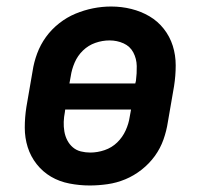

<svg xmlns="http://www.w3.org/2000/svg" viewBox="-20 -561 640 589"><path d="M255 8Q224 8 193 2Q162 -4 136.5 -19Q111 -34 92.5 -57.5Q74 -81 65 -109.5Q56 -138 56 -169.5Q56 -201 61 -233L80 -343Q84 -370 94 -397Q104 -424 121 -447.5Q138 -471 161.5 -489.5Q185 -508 211.5 -519Q238 -530 265.5 -535.5Q293 -541 321 -541Q353 -541 383 -533.5Q413 -526 438.5 -511Q464 -496 482.5 -472.5Q501 -449 510 -420.5Q519 -392 519 -360.5Q519 -329 514 -297L495 -187Q491 -160 481.5 -133Q472 -106 455 -82.5Q438 -59 414.5 -40.5Q391 -22 364.5 -11Q338 0 310 4Q282 8 255 8ZM395 -305 397 -313Q400 -336 399.5 -358.5Q399 -381 389 -400Q379 -419 359 -428Q339 -437 316 -437Q294 -437 272.5 -429.5Q251 -422 234.5 -406Q218 -390 209 -369Q200 -348 197 -327L193 -305ZM257 -93Q279 -93 301 -100.5Q323 -108 339.5 -124Q356 -140 365.5 -161Q375 -182 378 -203L382 -225H180L179 -217Q176 -202 175.5 -187Q175 -172 177.5 -157.5Q180 -143 186.5 -130.5Q193 -118 203.5 -109Q214 -100 228 -96.5Q242 -93 257 -93Z"/></svg>

Font: Iosevka Curly Slab Extended
Style: Bold Italic
Weight: 700
Width: 7
Italic angle: -9°
Monospace: yes
Designer: Belleve Invis
Foundry: Belleve Invis
Version: Version 11.0.0; ttfautohint (v1.8.3)